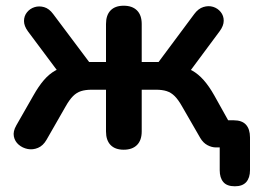

<svg xmlns="http://www.w3.org/2000/svg" viewBox="-20 -516 913 672"><path d="M802 136Q774 136 761.5 121Q749 106 749 80V-8L758 0H736Q721 0 706 -8Q691 -16 681 -33L617 -144Q604 -167 591.5 -179.5Q579 -192 563.5 -197Q548 -202 526 -202H476V-56Q476 -25 459.5 -8.5Q443 8 413 8Q383 8 367 -8.5Q351 -25 351 -56V-202H301Q279 -202 263.5 -197Q248 -192 235.5 -179.5Q223 -167 210 -144L143 -27Q131 -6 113 1.5Q95 9 77 5.5Q59 2 45.5 -9.5Q32 -21 28.5 -38.5Q25 -56 37 -77L97 -182Q115 -214 133.5 -235.5Q152 -257 173.5 -269Q195 -281 222 -284L199 -244L78 -406Q64 -425 64 -442.5Q64 -460 74.5 -473Q85 -486 101 -491Q117 -496 134.5 -491Q152 -486 166 -467L292 -299H351V-432Q351 -463 367 -479.5Q383 -496 413 -496Q443 -496 459.5 -479.5Q476 -463 476 -432V-299H535L660 -467Q674 -486 692 -491.5Q710 -497 726 -492Q742 -487 752.5 -474Q763 -461 763 -443.5Q763 -426 749 -407L628 -244L604 -284Q631 -281 652.5 -269Q674 -257 693 -235.5Q712 -214 730 -182L807 -44L771 -95H798Q827 -95 841 -79.5Q855 -64 855 -35V80Q855 106 842 121Q829 136 802 136Z"/></svg>

Font: Nunito ExtraLight
Style: Regular
Weight: 200
Designer: Vernon Adams
Foundry: Vernon Adams
Version: Version 3.602